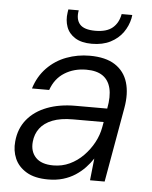

<svg xmlns="http://www.w3.org/2000/svg" viewBox="-52 -755 643 811"><g transform="rotate(5 269.5 -349.5)"><path d="M182 12Q125 12 90 -9Q55 -30 40.5 -63.5Q26 -97 30 -136Q35 -191 66.5 -229.5Q98 -268 150.5 -288Q203 -308 270 -308H405Q415 -360 406.5 -394.5Q398 -429 372.5 -446.5Q347 -464 303 -464Q251 -464 211 -439Q171 -414 154 -365H81Q97 -417 132 -453Q167 -489 214 -506.5Q261 -524 312 -524Q380 -524 420 -498Q460 -472 474 -425.5Q488 -379 477 -317L421 0H359L369 -93Q356 -73 338 -54Q320 -35 297 -20Q274 -5 245.5 3.5Q217 12 182 12ZM199 -49Q236 -49 268 -64Q300 -79 325.5 -105Q351 -131 368 -162.5Q385 -194 391 -228L395 -250H265Q213 -250 178.5 -236.5Q144 -223 125.5 -198.5Q107 -174 104 -141Q100 -100 124 -74.5Q148 -49 199 -49ZM316 -575Q272 -575 245 -592Q218 -609 208 -637Q198 -665 203 -698L205 -711H249Q242 -673 260 -652Q278 -631 326 -631Q374 -631 399 -652Q424 -673 431 -711H476L474 -697Q467 -664 447.5 -636.5Q428 -609 395 -592Q362 -575 316 -575Z"/></g></svg>

Font: DM Sans 12pt Light
Style: Italic
Weight: 300
Italic angle: -10°
Version: Version 4.004;gftools[0.9.30]